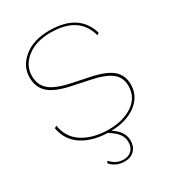

<svg xmlns="http://www.w3.org/2000/svg" viewBox="-206 -787 1005 1107"><g transform="rotate(-30 297.0 -234.0)"><path d="M548 -167Q548 -89 484 -40.5Q420 8 317 10Q385 51 385 114Q385 154 360.5 178Q336 202 297 202Q238 202 203 160L211 148Q247 189 297 189Q330 189 350 169Q370 149 370 115Q370 85 353 61Q336 37 293 10Q191 7 124 -37.5Q57 -82 42 -166L57 -174Q70 -90 138.5 -47Q207 -4 309 -4Q406 -4 469 -47Q532 -90 532 -167Q532 -221 492 -253.5Q452 -286 360 -305L245 -329Q146 -350 104 -388Q62 -426 62 -492Q62 -566 125.5 -618Q189 -670 295 -670Q491 -670 536 -517L523 -507Q484 -656 295 -656Q198 -656 138 -609Q78 -562 78 -492Q78 -433 117.5 -398.5Q157 -364 252 -344L367 -320Q464 -300 506 -264Q548 -228 548 -167Z"/></g></svg>

Font: Elaine Sans Thin
Style: Regular
Weight: 250
Designer: Wei Huang
Foundry: Wei Huang
Version: Version 2.001;December 24, 2019;FontCreator 12.0.0.2547 64-b